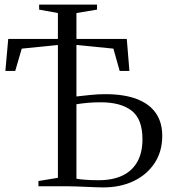

<svg xmlns="http://www.w3.org/2000/svg" viewBox="-20 -814 740 839"><path d="M430.5 5Q419 5 399.5 4.2Q380 3.5 357.8 2.5Q335.5 1.5 314.2 0.8Q293 0 277.5 0H148V-23L233 -37V-617.5L75 -601.5L46.5 -504H3.5L16 -644H233V-757L151 -772V-794H404V-772L314 -757V-644H534L545.5 -504H503L475.5 -601.5L314 -617.5V-392.5Q344.5 -396 376.2 -399.2Q408 -402.5 440 -402.5Q522 -402.5 577.2 -381.5Q632.5 -360.5 660.8 -320Q689 -279.5 689 -220.5Q689 -151.5 655.2 -100.8Q621.5 -50 563.5 -22.5Q505.5 5 430.5 5ZM411 -26.5Q472 -26.5 514.5 -46.5Q557 -66.5 579.8 -106.5Q602.5 -146.5 602.5 -205.5Q602.5 -294 555 -330.5Q507.5 -367 421 -367Q390.5 -367 364.5 -364.8Q338.5 -362.5 314 -358.5V-33Q327.5 -30.5 352.8 -28.5Q378 -26.5 411 -26.5Z"/></svg>

Font: Merriweather 120pt Light
Style: Regular
Weight: 300
Version: Version 2.100